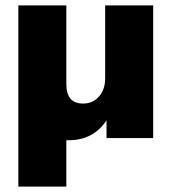

<svg xmlns="http://www.w3.org/2000/svg" viewBox="-20 -512 640 712"><path d="M548 -492V0H375V-66Q352 -30 316.5 -11Q281 8 235 8H226V180H48V-492H226V-200Q226 -128 288 -128Q324 -128 347 -154Q370 -180 370 -222V-492Z"/></svg>

Font: wassup Sans
Style: Black
Weight: 900
Version: Version 2.001